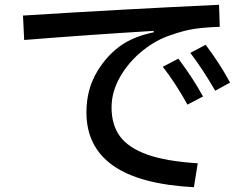

<svg xmlns="http://www.w3.org/2000/svg" viewBox="-20 -753 1040 802"><path d="M790 29Q563 17 452 -61.5Q341 -140 341 -284Q341 -379 385.5 -453.5Q430 -528 497 -571Q549 -603 622 -618V-624Q356 -608 81 -586L76 -688Q488 -714 895 -733L898 -641Q837 -639 793 -632.5Q749 -626 698 -608Q634 -588 576 -541.5Q518 -495 482 -432.5Q446 -370 446 -304Q446 -231 481.5 -183Q517 -135 596 -107Q675 -79 806 -71ZM879 -374Q823 -470 775 -532L839 -566Q898 -488 941 -408ZM763 -316Q712 -408 660 -474L725 -508Q786 -427 828 -350Z"/></svg>

Font: IBM Plex Sans JP Medium
Style: Regular
Weight: 500
Designer: Mike Abbink; Paul van der Laan; Pieter van Rosmalen; Wujin Sim; Yejin Wi; Jinhee Kim; Boomi Park; Yona Kim; Kichan Ma
Foundry: Sandoll Inc.
Version: Version 1.001